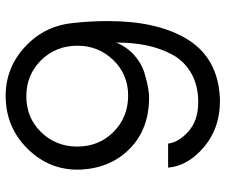

<svg xmlns="http://www.w3.org/2000/svg" viewBox="-80 -717 805 685"><g transform="rotate(90 322.5 -374.5)"><path d="M321.8 7.8Q221.7 7.8 146.7 -61.5Q71.8 -130.9 62 -233.9Q55.2 -293.9 55.2 -357.9Q55.2 -529.8 117.2 -635.5Q179.2 -741.2 309.1 -754.9Q331.1 -756.8 339.8 -756.8Q437 -756.8 504.4 -700Q571.8 -643.1 578.1 -571.8H492.2Q488.3 -608.9 449.2 -644Q410.2 -679.2 344.2 -679.2Q285.2 -679.2 241.7 -654.5Q198.2 -629.9 175 -586.9Q151.9 -543.9 141.8 -494.4Q131.8 -444.8 131.8 -386.2Q147 -424.3 176.5 -450.7Q206.1 -477.1 239.5 -487.1Q272.9 -497.1 293.5 -500.5Q314 -503.9 327.1 -503.9Q439.9 -503.9 509.5 -436Q579.1 -368.2 585 -261.2Q589.8 -151.4 512.2 -71.8Q434.6 7.8 321.8 7.8ZM323.2 -65.9Q400.4 -65.9 451.7 -118.9Q502.9 -171.9 502.9 -247.1Q502.9 -325.2 450.4 -377.2Q397.9 -429.2 320.8 -429.2Q245.6 -429.2 194.3 -376.2Q143.1 -323.2 143.1 -249Q143.1 -170.9 195.1 -118.4Q247.1 -65.9 323.2 -65.9Z"/></g></svg>

Font: Oakes Grotesk
Style: Italic
Weight: 400
Designer: Samuel Oakes
Foundry: Samuel Oakes
Version: Version 1.0 | wf-rip DC20170320